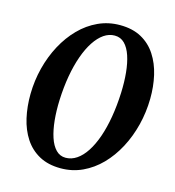

<svg xmlns="http://www.w3.org/2000/svg" viewBox="-112 -848 871 953"><g transform="rotate(15 323.5 -371.5)"><path d="M285.8 10Q221.3 10 175.3 -15.2Q129.3 -40.5 100.5 -84.5Q71.8 -128.5 58.7 -185.9Q45.7 -243.4 46.5 -308.2Q47.5 -377.2 64.1 -442.4Q80.8 -507.6 111 -564Q141.2 -620.3 183 -662.7Q224.7 -705.1 276.5 -729Q328.3 -753 387.8 -753Q452.6 -753 498.5 -727.8Q544.3 -702.6 572.9 -658.5Q601.6 -614.4 614.6 -557.7Q627.6 -501 626.7 -437.9Q625.7 -368.5 609.2 -302.7Q592.6 -236.8 562.5 -180.2Q532.4 -123.6 490.7 -80.8Q448.9 -38.1 397.1 -14Q345.4 10 285.8 10ZM295.9 -46.9Q326.1 -46.9 352.8 -65Q379.5 -83.1 401.5 -116.9Q423.5 -150.6 440.1 -198Q456.6 -245.3 466.6 -304Q476.6 -362.6 479.4 -430.3Q481.6 -484.9 476.9 -532.9Q472.2 -580.9 460 -617.6Q447.7 -654.3 427 -675.2Q406.3 -696 376 -696Q346.6 -696 320.4 -678Q294.3 -659.9 272.3 -626.5Q250.3 -593.1 233.5 -546Q216.7 -498.9 206.5 -440.9Q196.3 -382.8 193.6 -315.8Q191.4 -260.3 196.3 -211.7Q201.2 -163.1 213.4 -126.1Q225.6 -89.1 246.2 -68Q266.8 -46.9 295.9 -46.9Z"/></g></svg>

Font: Merriweather Light
Style: Italic
Weight: 300
Italic angle: -7.8°
Designer: Eben Sorkin
Foundry: Eben Sorkin
Version: Version 2.101